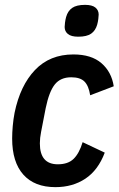

<svg xmlns="http://www.w3.org/2000/svg" viewBox="-20 -758 488 790"><path d="M208 12Q122 12 76 -39.5Q30 -91 30 -188Q30 -212 32.5 -240Q35 -268 40 -294Q63 -406 124 -470Q185 -534 282 -534Q356 -534 397.5 -498Q439 -462 448 -403L351 -366Q345 -405 327.5 -422.5Q310 -440 273 -440Q229 -440 205.5 -410.5Q182 -381 168 -313L149 -215Q144 -190 144 -168Q144 -82 218 -82Q260 -82 283 -104.5Q306 -127 320 -173L411 -130Q384 -58 331.5 -23Q279 12 208 12ZM302 -607Q273 -607 259.5 -618Q246 -629 246 -647Q246 -653 247.5 -665Q249 -677 252 -688Q259 -713 277 -725.5Q295 -738 330 -738Q359 -738 372.5 -727Q386 -716 386 -698Q386 -692 384.5 -680Q383 -668 380 -657Q373 -632 355 -619.5Q337 -607 302 -607Z"/></svg>

Font: IBM Plex Sans Condensed SemiBold
Style: Italic
Weight: 600
Width: 3
Italic angle: -11°
Designer: Mike Abbink, Paul van der Laan, Pieter van Rosmalen
Foundry: Bold Monday
Version: Version 1.3